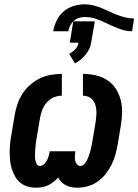

<svg xmlns="http://www.w3.org/2000/svg" viewBox="-20 -863 642 891"><path d="M339 8Q325 8 311.5 5.5Q298 3 286 -3Q274 -9 265 -18.5Q256 -28 250 -39Q240 -28 228 -18.5Q216 -9 203 -3Q190 3 175.5 5.5Q161 8 148 8Q127 8 108 2.5Q89 -3 74.5 -15Q60 -27 50.5 -43.5Q41 -60 35 -78.5Q29 -97 27 -117Q25 -137 25 -157Q25 -177 27 -197.5Q29 -218 33 -238L48 -328Q52 -353 60.5 -378.5Q69 -404 83.5 -427Q98 -450 119 -468.5Q140 -487 164.5 -499Q189 -511 215 -515.5Q241 -520 267 -520V-419Q247 -419 228 -410.5Q209 -402 195.5 -385.5Q182 -369 175 -350Q168 -331 165 -311L150 -222Q148 -213 147 -204Q146 -195 145 -186Q144 -177 143.5 -168Q143 -159 142.5 -150.5Q142 -142 142.5 -133Q143 -124 145 -115.5Q147 -107 151.5 -100Q156 -93 165 -93Q175 -93 183.5 -100.5Q192 -108 197 -117Q202 -126 205 -136Q208 -146 210 -156V-161H330L329 -156Q328 -146 327.5 -136Q327 -126 329 -117Q331 -108 337 -100.5Q343 -93 353 -93Q364 -93 372 -102.5Q380 -112 385 -122.5Q390 -133 393.5 -143.5Q397 -154 400 -165Q403 -176 405 -187Q407 -198 409 -209L424 -298Q426 -312 427 -325.5Q428 -339 427 -352Q426 -365 422 -377.5Q418 -390 410 -399.5Q402 -409 390 -414Q378 -419 365 -419V-520Q395 -520 424 -513.5Q453 -507 477 -491.5Q501 -476 516.5 -452.5Q532 -429 539.5 -401Q547 -373 546.5 -342.5Q546 -312 541 -282L526 -192Q522 -169 515.5 -145Q509 -121 497.5 -98.5Q486 -76 470 -55.5Q454 -35 432.5 -20Q411 -5 387 1.5Q363 8 339 8ZM227 -718Q231 -743 243 -768Q255 -793 276 -810.5Q297 -828 322.5 -835.5Q348 -843 373 -843Q394 -843 413.5 -838Q433 -833 451.5 -825.5Q470 -818 488 -809.5Q506 -801 524 -794Q542 -787 562 -782Q582 -777 602 -777L593 -718Q566 -718 542 -726.5Q518 -735 496 -745L470 -757Q448 -768 424 -776Q400 -784 373 -784Q360 -784 346.5 -780Q333 -776 322.5 -766.5Q312 -757 305.5 -744Q299 -731 297 -718ZM328 -569 301 -613Q317 -621 329.5 -634.5Q342 -648 344 -665H304L320 -764H420L403 -665Q401 -650 394 -635.5Q387 -621 377 -609Q367 -597 354.5 -586.5Q342 -576 328 -569Z"/></svg>

Font: Iosevka SS04 Extended
Style: Bold Italic
Weight: 700
Width: 7
Italic angle: -9°
Monospace: yes
Designer: Belleve Invis
Foundry: Belleve Invis
Version: Version 19.0.0; ttfautohint (v1.8.4)